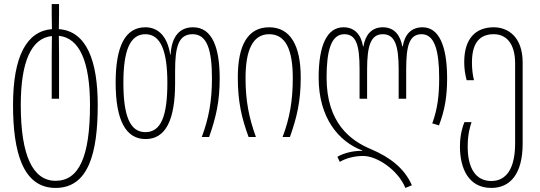

<svg xmlns="http://www.w3.org/2000/svg" viewBox="-20 -673 2651 943"><path d="M253 250C415 250 460 78 460 -157C460 -371 407 -520 269 -530C269 -555 270 -580 270 -605V-653H234V-605C234 -580 235 -555 235 -530C111 -520 44 -397 44 -157C44 71 91 250 253 250ZM253 215C142 215 82 93 82 -157C82 -366 132 -486 235 -496C235 -472 234 -449 234 -401V-188H270V-401C270 -449 269 -473 269 -497C371 -487 422 -369 422 -157C422 99 367 215 253 215Z M695 10C793 10 840 -82 840 -265V-325C840 -442 856 -505 926 -505C998 -505 1021 -426 1021 -288C1021 -179 1006 -93 971 0H1007C1041 -97 1059 -174 1059 -288C1059 -436 1024 -539 928 -539C863 -539 823 -495 818 -405H816C801 -501 752 -539 694 -539C594 -539 548 -444 548 -267C548 -82 598 10 695 10ZM694 -24C619 -24 586 -102 586 -267C586 -421 617 -505 694 -505C770 -505 802 -421 802 -266C802 -101 770 -24 694 -24Z M1201 0H1237C1203 -94 1186 -176 1186 -290C1186 -426 1221 -505 1302 -505C1383 -505 1418 -429 1418 -290C1418 -179 1403 -93 1368 0H1404C1438 -97 1457 -174 1457 -293C1457 -448 1407 -539 1302 -539C1199 -539 1148 -454 1148 -293C1148 -172 1167 -93 1201 0Z M1971 250 2003 237C1967 154 1895 99 1803 60C1699 17 1584 -71 1584 -292C1584 -423 1606 -505 1671 -505C1731 -505 1746 -448 1746 -332V-188H1783V-332C1783 -448 1801 -505 1860 -505C1920 -505 1938 -448 1938 -332V-188H1975V-332C1975 -448 1990 -505 2051 -505C2115 -505 2137 -423 2137 -288C2137 -205 2129 -137 2103 -67L2136 -57C2164 -130 2176 -198 2176 -288C2176 -448 2136 -539 2055 -539C1997 -539 1967 -500 1958 -445H1956C1946 -500 1917 -539 1860 -539C1804 -539 1774 -500 1765 -445H1763C1754 -500 1724 -539 1667 -539C1585 -539 1545 -448 1545 -292C1545 -94 1643 22 1759 66V68C1716 67 1670 78 1637 97L1649 122C1679 104 1721 93 1764 93C1832 93 1935 162 1971 250Z M2393 250C2484 250 2547 184 2547 32V-366C2547 -493 2474 -539 2405 -539C2319 -539 2260 -487 2260 -368C2260 -337 2264 -309 2272 -279H2308C2301 -307 2298 -334 2298 -367C2298 -475 2347 -505 2405 -505C2465 -505 2510 -461 2510 -362V31C2510 155 2467 216 2393 216C2316 216 2277 152 2277 47C2277 -15 2289 -52 2296 -73H2261C2253 -54 2239 -13 2239 47C2239 155 2282 250 2393 250Z"/></svg>

Font: Noto Sans Georgian ExtraCondensed ExtraLight
Style: Regular
Weight: 200
Width: 2
Designer: Monotype Design Team, Akaki Razmadze
Foundry: Google LLC
Version: Version 2.005